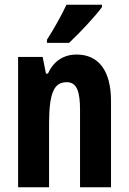

<svg xmlns="http://www.w3.org/2000/svg" viewBox="-20 -786 541 806"><path d="M408 -756V-766H259C238 -722 211 -672 177 -619V-606H270C316 -649 381 -719 408 -756ZM302 -557C246 -557 205 -529 181 -477H173L159 -547H56V0H186V-263C186 -393 205 -441 260 -441C303 -441 316 -401 316 -324V0H446V-362C446 -489 394 -557 302 -557Z"/></svg>

Font: Noto Sans Hebrew ExtraCondensed
Style: Bold
Weight: 700
Width: 2
Designer: Monotype Design Team
Foundry: Monotype Imaging Inc.
Version: Version 2.004